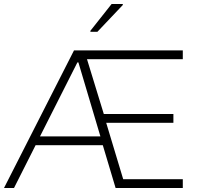

<svg xmlns="http://www.w3.org/2000/svg" viewBox="-22 -940 991 960"><path d="M-2 0 348 -688H892V-644H413L497 -370H845V-326H509L594 -44H892V0H556L492 -214H156L48 0ZM178 -258H480L370 -628H365ZM430 -781V-786L536 -920H592V-915L465 -781Z"/></svg>

Font: Saira ExtraLight
Style: Regular
Weight: 200
Designer: Hector Gatti with collaboration of the Omnibus-Type team
Foundry: Omnibus-Type
Version: Version 1.100; ttfautohint (v1.8.3)